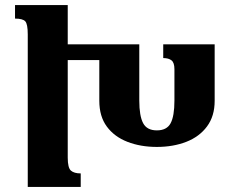

<svg xmlns="http://www.w3.org/2000/svg" viewBox="-20 -734 915 754"><path d="M246 -115Q246 -75 258.5 -64Q271 -53 297 -53V0H89V-599Q89 -640 79 -650.5Q69 -661 39 -661V-714H246V-560H527V-339Q527 -279 542 -250.5Q557 -222 596 -222Q635 -222 650 -250Q665 -278 665 -339V-462Q665 -488 653.5 -497Q642 -506 621 -506V-560H823V-338Q823 -278 793 -237.5Q763 -197 711.5 -177Q660 -157 596 -157Q532 -157 480.5 -177Q429 -197 399.5 -237Q370 -277 370 -338V-498H246Z"/></svg>

Font: Noto Serif Armenian Condensed ExtraBold
Style: Regular
Weight: 800
Width: 3
Designer: Monotype Design Team
Foundry: Monotype Imaging Inc.
Version: Version 2.008; ttfautohint (v1.8.4.7-5d5b)